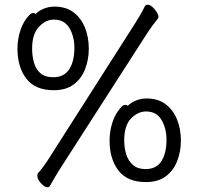

<svg xmlns="http://www.w3.org/2000/svg" viewBox="-20 -753 840 813"><path d="M550 -651Q560 -667 571.5 -686Q583 -705 592 -724Q596 -733 605 -733Q615 -733 625.5 -723.5Q636 -714 643.5 -702Q651 -690 651 -681Q651 -679 649 -675Q636 -659 624 -642.5Q612 -626 603 -612L229 -30Q210 1 192 33Q188 40 181 40Q169 40 153.5 23Q138 6 138 -9Q138 -17 142 -21Q152 -32 162.5 -46Q173 -60 180 -71ZM105 -690Q112 -698 121 -698Q127 -698 131 -694Q145 -708 166 -716.5Q187 -725 211 -725Q259 -725 291 -701Q323 -677 339.5 -636.5Q356 -596 356 -547Q356 -500 340 -459.5Q324 -419 291.5 -395Q259 -371 208 -371Q129 -371 91.5 -420Q54 -469 54 -547Q54 -588 67 -626.5Q80 -665 105 -690ZM206 -426Q251 -426 273 -459.5Q295 -493 295 -551Q295 -598 274 -634Q253 -670 208 -670Q174 -670 145 -639.5Q116 -609 116 -547Q116 -517 123.5 -489Q131 -461 150.5 -443.5Q170 -426 206 -426ZM495 -301Q502 -309 511 -309Q517 -309 521 -305Q535 -319 556 -327.5Q577 -336 601 -336Q649 -336 681 -312Q713 -288 729.5 -247.5Q746 -207 746 -158Q746 -111 730 -70.5Q714 -30 681.5 -6Q649 18 598 18Q519 18 481.5 -31Q444 -80 444 -158Q444 -199 457 -237.5Q470 -276 495 -301ZM596 -37Q642 -37 663.5 -70.5Q685 -104 685 -162Q685 -209 664 -245Q643 -281 598 -281Q564 -281 535 -251.5Q506 -222 506 -158Q506 -127 514.5 -99.5Q523 -72 543 -54.5Q563 -37 596 -37Z"/></svg>

Font: Klee One SemiBold
Style: Regular
Weight: 600
Designer: Fontworks Inc.
Foundry: Fontworks Inc.
Version: Version 1.00;January 12, 2022;FontCreator 13.0.0.2683 64-bit